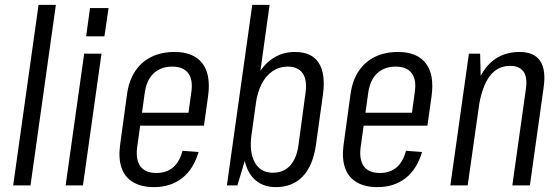

<svg xmlns="http://www.w3.org/2000/svg" viewBox="-20 -760 2297 787"><path d="M209 -740 105 0H34L138 -740Z M396 -540 320 0H249L325 -540ZM425 -727 408 -611H333L349 -727Z M611 7Q560 7 526 -13Q492 -33 478.5 -71.5Q465 -110 472 -164L501 -376Q509 -431 534.5 -469Q560 -507 601 -527Q642 -547 695 -547Q773 -547 809 -501Q845 -455 833 -366L816 -245H542L549 -298H765L748 -264L764 -381Q772 -433 751.5 -460Q731 -487 686 -487Q640 -487 611 -460.5Q582 -434 574 -384L542 -155Q536 -104 556 -77.5Q576 -51 621 -51Q662 -51 689 -73.5Q716 -96 728 -142L794 -137Q773 -66 726 -29.5Q679 7 611 7Z M1111 7Q1062 7 1029.5 -19.5Q997 -46 984.5 -95.5Q972 -145 981 -212L998 -331Q1008 -399 1034 -447.5Q1060 -496 1099.5 -521.5Q1139 -547 1189 -547Q1257 -547 1286 -503Q1315 -459 1304 -374L1275 -166Q1263 -81 1221 -37Q1179 7 1111 7ZM1014 -740H1085L1007 -179L953 0H910ZM1098 -52Q1142 -52 1168.5 -80.5Q1195 -109 1203 -162L1232 -377Q1240 -431 1221 -459Q1202 -487 1159 -487Q1125 -487 1097.5 -468.5Q1070 -450 1052.5 -416Q1035 -382 1028 -332L1011 -209Q1001 -136 1024.5 -94Q1048 -52 1098 -52Z M1527 7Q1476 7 1442 -13Q1408 -33 1394.5 -71.5Q1381 -110 1388 -164L1417 -376Q1425 -431 1450.5 -469Q1476 -507 1517 -527Q1558 -547 1611 -547Q1689 -547 1725 -501Q1761 -455 1749 -366L1732 -245H1458L1465 -298H1681L1664 -264L1680 -381Q1688 -433 1667.5 -460Q1647 -487 1602 -487Q1556 -487 1527 -460.5Q1498 -434 1490 -384L1458 -155Q1452 -104 1472 -77.5Q1492 -51 1537 -51Q1578 -51 1605 -73.5Q1632 -96 1644 -142L1710 -137Q1689 -66 1642 -29.5Q1595 7 1527 7Z M2135 -391Q2143 -441 2126.5 -465.5Q2110 -490 2071 -490Q2018 -490 1986 -446Q1954 -402 1941 -314L1901 -248L1909 -306Q1925 -427 1975.5 -487Q2026 -547 2109 -547Q2169 -547 2194 -510.5Q2219 -474 2208 -399L2152 0H2080ZM1902 -540H1948L1952 -387L1897 0H1826Z"/></svg>

Font: Pathway Extreme Condensed Light
Style: Italic
Weight: 300
Width: 3
Italic angle: -8°
Version: Version 1.001;gftools[0.9.26]